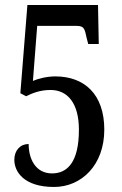

<svg xmlns="http://www.w3.org/2000/svg" viewBox="-20 -734 486 764"><path d="M195 10C304 10 395 -77 395 -218C395 -359 316 -430 200 -430C167 -430 131 -421 111 -412L128 -631H285C316 -631 317 -618 325 -582L331 -559H373L370 -714H89L61 -363L84 -351C106 -362 138 -376 181 -376C250 -376 294 -322 294 -218C294 -87 247 -44 187 -44C122 -44 94 -101 94 -161C61 -161 37 -136 37 -98C37 -51 75 10 195 10Z"/></svg>

Font: Noto Serif Khmer ExtraCondensed Medium
Style: Regular
Weight: 500
Width: 2
Designer: Danh Hong and the Monotype Design Team
Foundry: Monotype Imaging Inc.
Version: Version 2.004